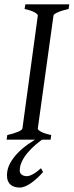

<svg xmlns="http://www.w3.org/2000/svg" viewBox="-20 -635 335 873"><path d="M292 -594.2Q261.2 -587.4 242.7 -579.1Q224.1 -570.8 223.1 -564L151.9 -50.8Q150.9 -44.9 166 -36.4Q181.2 -27.8 212.9 -21L210 0H9.8L13.2 -21Q43.9 -27.8 62.3 -35.9Q80.6 -43.9 82 -50.8L151.9 -564Q152.8 -569.8 137.7 -578.6Q122.6 -587.4 91.8 -594.2L95.2 -615.2H294.9ZM175.8 147Q164.6 160.2 151.1 172.9Q137.7 185.5 123.8 195.6Q109.9 205.6 95.9 211.7Q82 217.8 69.8 217.8Q58.6 217.8 48.1 215.1Q37.6 212.4 29.5 206.1Q21.5 199.7 16.6 189Q11.7 178.2 11.7 162.1Q11.7 133.8 25.4 108.4Q39.1 83 60.5 60.8Q82 38.6 108.4 20.3Q134.8 2 160.2 -12.2L184.6 -9.3Q164.6 3.9 144 21.2Q123.5 38.6 106.9 57.9Q90.3 77.1 80.1 98.1Q69.8 119.1 69.8 140.1Q69.8 152.8 79.1 159.4Q88.4 166 102.5 166Q113.3 166 129.6 157.2Q146 148.4 166.5 129.9L175.8 147Z"/></svg>

Font: GentiumAlt
Style: Italic
Weight: 400
Italic angle: -7°
Designer: J. Victor Gaultney
Version: Version 1.02; 2005; OFL release